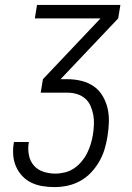

<svg xmlns="http://www.w3.org/2000/svg" viewBox="-20 -755 540 783"><path d="M202 8Q177 8 153 4Q129 0 108 -10Q87 -20 71 -37Q55 -54 45.5 -75.5Q36 -97 34 -121.5Q32 -146 36 -171L37 -176H98L97 -172Q93 -147 98 -122Q103 -97 118.5 -79.5Q134 -62 157.5 -54.5Q181 -47 206 -47Q225 -47 245 -52Q265 -57 282 -68.5Q299 -80 312.5 -96Q326 -112 335 -130Q344 -148 350 -167.5Q356 -187 359 -206Q362 -226 363 -246.5Q364 -267 360.5 -286Q357 -305 349.5 -322.5Q342 -340 328 -352.5Q314 -365 295 -371Q276 -377 256 -377H146L155 -432L390 -680H122L131 -735H471L462 -680L227 -432H256Q285 -432 313 -425Q341 -418 363 -402.5Q385 -387 399 -363Q413 -339 419 -312Q425 -285 424 -255.5Q423 -226 418 -197Q414 -171 406 -145Q398 -119 384 -95Q370 -71 350.5 -50.5Q331 -30 306 -16.5Q281 -3 254.5 2.5Q228 8 202 8Z"/></svg>

Font: Iosevka Term Curly Light
Style: Italic
Weight: 300
Italic angle: -9°
Designer: Belleve Invis
Foundry: Belleve Invis
Version: Version 32.3.0